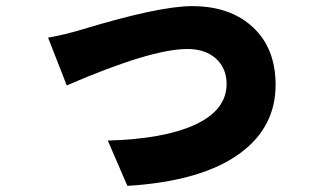

<svg xmlns="http://www.w3.org/2000/svg" viewBox="-20 -561 1040 627"><path d="M137 -438Q193 -448 249 -465Q500 -541 607 -541Q732 -541 806 -472Q880 -403 880 -284Q880 -147 766 -62Q641 31 396 46L332 -102Q512 -107 613 -152Q720 -200 720 -287Q720 -338 685 -370Q650 -401 592 -401Q473 -401 198 -282Z"/></svg>

Font: KaiGen Gothic KR Heavy
Style: Heavy
Weight: 900
Designer: Ryoko NISHIZUKA  (kana & ideographs); Paul D. Hunt (Latin, Greek & Cyrillic); Wenlong ZHANG  (bopomofo); Sandoll Communi
Foundry: Adobe Systems Incorporated
Version: Version 1.002 March 28, 2018